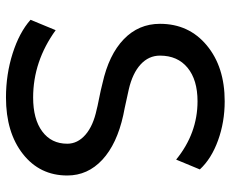

<svg xmlns="http://www.w3.org/2000/svg" viewBox="-85 -684 779 649"><g transform="rotate(90 304.5 -359.5)"><path d="M82 -158.2Q187.5 -82 309.6 -82Q382.8 -82 424.3 -112.8Q465.8 -143.6 465.8 -197.3Q465.8 -232.4 435.5 -258.8Q405.3 -285.2 349.6 -296.9Q343.8 -298.8 314 -304.7Q284.2 -310.5 261.7 -316.4Q165 -337.9 112.8 -388.2Q60.5 -438.5 60.5 -510.7Q60.5 -608.4 133.3 -668.9Q206.1 -729.5 322.3 -729.5Q392.6 -729.5 454.6 -707Q516.6 -684.6 552.7 -645.5L519.5 -565.4Q430.7 -637.7 322.3 -637.7Q250 -637.7 209 -604Q168 -570.3 168 -510.7Q168 -472.7 197.8 -445.3Q227.5 -418 282.2 -405.3Q366.2 -386.7 369.1 -386.7Q466.8 -365.2 520 -315.9Q573.2 -266.6 573.2 -197.3Q573.2 -104.5 500.5 -47.4Q427.7 9.8 309.6 9.8Q231.4 9.8 160.6 -12.7Q89.8 -35.2 46.9 -73.2Z"/></g></svg>

Font: Min Sans Medium
Style: Regular
Weight: 500
Designer: Jinseong-Kim, NotoSansCJK, Nunito
Foundry: Jinseong-Kim
Version: Version 1.400;Glyphs 3.1.2 (3151)